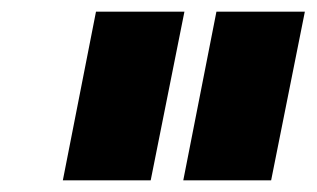

<svg xmlns="http://www.w3.org/2000/svg" viewBox="-20 -721 544 330"><path d="M297 -701 239 -411H88L145 -701ZM504 -701 446 -411H295L352 -701Z"/></svg>

Font: Gontserrat ExtraBold
Style: Italic
Weight: 800
Italic angle: -11.3°
Designer: Julieta Ulanovsky
Foundry: Julieta Ulanovsky
Version: Version 6.001